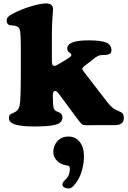

<svg xmlns="http://www.w3.org/2000/svg" viewBox="-20 -728 746 1122"><path d="M101.6 -295.4V-450.7Q101.6 -514.2 98.6 -538.8Q95.7 -563.5 85 -570.3Q75.7 -577.6 56.6 -578.9Q37.6 -580.1 33.2 -582Q19 -588.9 19 -608.4Q19 -620.1 26.9 -628.9Q34.7 -637.7 51.8 -646.5Q101.6 -672.9 158.9 -690.4Q216.3 -708 250.5 -708Q290 -708 290 -673.3Q290 -666 286.6 -624Q283.2 -582 283.2 -527.3V-368.7Q283.2 -342.8 298.3 -342.8Q305.2 -342.8 328.1 -356.4L368.7 -380.9Q386.7 -392.6 391.8 -397.2Q397 -401.9 397 -407.2Q397 -412.6 392.1 -416.5Q391.1 -417.5 387.5 -419.9Q383.8 -422.4 382.3 -423.8Q373 -430.7 373 -444.3Q373 -492.2 497.1 -492.2Q570.3 -492.2 600.8 -479.2Q631.3 -466.3 631.3 -433.1Q631.3 -414.1 611.8 -409.7Q604.5 -407.2 589.4 -406.7Q574.2 -406.2 569.3 -405.8Q551.8 -404.3 527.8 -384.3L470.2 -339.4Q460.4 -330.1 460.7 -325.7Q460.9 -321.3 471.2 -307.1L605.5 -133.3Q626 -106.4 648.4 -90.3Q650.9 -88.9 679.2 -76.2Q691.9 -71.3 697.8 -63.2Q703.6 -55.2 703.6 -37.6Q703.6 3.4 649.4 3.4H542Q531.2 3.4 516.8 3.7Q502.4 3.9 495.4 3.9Q488.3 3.9 480 3.7Q471.7 3.4 466.8 2Q461.9 0.5 458.5 -2.4Q456.1 -4.4 453.4 -7.3Q450.7 -10.3 445.6 -16.6Q440.4 -22.9 436.3 -28.6Q432.1 -34.2 422.1 -47.4Q412.1 -60.5 404.3 -71.3L324.7 -178.7Q312 -196.3 302.7 -196.3Q296.9 -196.3 292.7 -190.7Q288.6 -185.1 288.6 -172.9Q288.6 -118.7 293 -99.6Q295.9 -85.4 307.6 -79.1Q311.5 -76.7 319.3 -73.7Q327.1 -70.8 330.6 -68.8Q344.7 -60.1 344.7 -42Q344.7 -9.8 304.9 0.7Q265.1 11.2 180.7 11.2Q108.9 11.2 70.6 0Q32.2 -11.2 32.2 -37.6Q32.2 -54.2 41 -59.6Q44.9 -63 55.9 -67.6Q66.9 -72.3 71.3 -75.2Q89.8 -87.4 94.7 -111.8Q101.6 -138.7 101.6 -295.4ZM344.7 351.1Q344.7 337.9 361.8 322.3Q388.2 297.4 388.2 257.8Q388.2 243.7 380.4 241.2Q377 239.7 360.4 236.8Q346.7 233.9 332 226.1Q317.4 218.3 304.4 200.7Q291.5 183.1 291.5 160.6Q291.5 122.1 316.4 95.9Q341.3 69.8 378.9 69.8Q421.9 69.8 446.3 101.6Q470.7 133.3 470.7 185.5Q470.7 223.6 460.9 260Q451.2 296.4 437.3 320.3Q423.3 344.2 408.9 358.9Q394.5 373.5 383.8 373.5Q364.3 373.5 354.5 366.7Q344.7 359.9 344.7 351.1Z"/></svg>

Font: Cooper* ExtraBold
Style: Regular
Weight: 800
Designer: Owen Earl
Foundry: indestructible type*
Version: Version 0.001